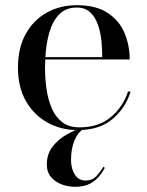

<svg xmlns="http://www.w3.org/2000/svg" viewBox="-20 -490 566 738"><path d="M383 155Q375.5 169 362.2 186.2Q349 203.5 326.2 215.8Q303.5 228 268 228Q242.5 228 217.8 219Q193 210 176.5 191Q160 172 160 142Q160 102 182 73.8Q204 45.5 236.2 27.2Q268.5 9 299 -1L303 4.5Q280 17.5 266.5 49.2Q253 81 253 125Q253 158.5 267.8 181.2Q282.5 204 308 204Q334 204 349.2 188.2Q364.5 172.5 377.5 151ZM482 -138Q462.5 -74.5 412.2 -32.2Q362 10 279.5 10Q215 10 162.8 -18.8Q110.5 -47.5 79.8 -101.2Q49 -155 49 -230Q49 -305 78.5 -358.8Q108 -412.5 159.2 -441.2Q210.5 -470 275.5 -470Q349 -470 393.8 -440.5Q438.5 -411 458.5 -363.5Q478.5 -316 478.5 -261.5H154Q153 -246 153 -230Q153 -187 159 -146.2Q165 -105.5 179.5 -72.5Q194 -39.5 219.8 -20Q245.5 -0.5 286 -0.5Q359.5 -0.5 406.5 -40.2Q453.5 -80 472 -138ZM275.5 -461Q232.5 -461 207 -434.2Q181.5 -407.5 169.2 -364Q157 -320.5 154.5 -270.5H373Q373 -298 370 -330.8Q367 -363.5 357 -393.2Q347 -423 327.5 -442Q308 -461 275.5 -461Z"/></svg>

Font: Bodoni* 24pt
Style: Regular
Weight: 400
Version: Version 2.3